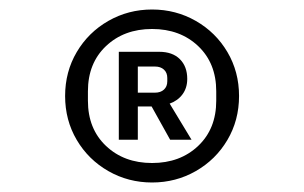

<svg xmlns="http://www.w3.org/2000/svg" viewBox="-20 -730 640 404"><path d="M117 -528Q117 -579 141.5 -620.5Q166 -662 208 -686Q250 -710 300 -710Q350 -710 392 -686Q434 -662 458.5 -620.5Q483 -579 483 -528Q483 -477 458.5 -435.5Q434 -394 392 -370Q350 -346 300 -346Q250 -346 208 -370Q166 -394 141.5 -435.5Q117 -477 117 -528ZM435 -518V-538Q435 -597 397 -633Q359 -669 300 -669Q241 -669 203 -633Q165 -597 165 -538V-518Q165 -459 203 -423Q241 -387 300 -387Q359 -387 397 -423Q435 -459 435 -518ZM270 -436H230V-621H315Q343 -621 358.5 -605.5Q374 -590 374 -564Q374 -545 364 -531.5Q354 -518 337 -512L383 -436H338L299 -506H270ZM306 -535Q318 -535 325 -541.5Q332 -548 332 -559V-566Q332 -577 325 -583.5Q318 -590 306 -590H270V-535Z"/></svg>

Font: iA Writer Duo S
Style: Regular
Weight: 400
Designer: Mike Abbink, Paul van der Laan, Pieter van Rosmalen, Oliver Reichenstein
Foundry: Bold Monday and Information Architects Inc.
Version: Version 2.000